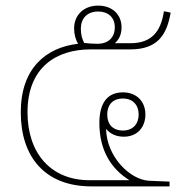

<svg xmlns="http://www.w3.org/2000/svg" viewBox="-20 -664 662 684"><path d="M306 0H584V-17L512 -20C442 -23 359 -108 358 -205C373 -186 396 -177 421 -177C472 -177 498 -214 498 -256C498 -302 467 -335 418 -335C361 -335 334 -295 334 -226C334 -127 377 -62 441 -22H299C161 -22 78 -118 78 -264C78 -427 184 -488 302 -488H444C541 -488 574 -539 588 -619L564 -624C553 -551 520 -510 444 -510H389C405 -524 413 -542 413 -567C413 -613 379 -644 330 -644C278 -644 244 -610 244 -563C244 -542 249 -524 258 -508C144 -495 54 -421 54 -264C54 -106 139 0 306 0ZM328 -508C313 -508 296 -509 280 -511C272 -526 268 -541 268 -562C268 -598 290 -623 330 -623C365 -623 389 -602 389 -567C389 -529 364 -508 328 -508ZM418 -199C381 -199 362 -222 362 -256C362 -290 381 -313 418 -313C453 -313 474 -290 474 -256C474 -222 453 -199 418 -199Z"/></svg>

Font: Noto Sans Thai Looped Thin
Style: Regular
Weight: 100
Designer: Sasikarn Vongin, Ben Mitchell
Foundry: The Fontpad Ltd
Version: Version 1.001